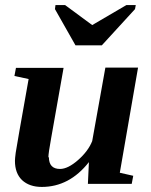

<svg xmlns="http://www.w3.org/2000/svg" viewBox="-20 -727 596 758"><path d="M171 -105 173 -107Q173 -60 217 -60Q248 -60 288 -95Q328 -130 344 -170L396 -460H525L453 -45L506 -33L500 -1H327L331 -87Q254 11 145 11Q96 11 67 -16Q39 -43 39 -92Q39 -101 42 -124Q45 -146 93 -415L37 -427L43 -459H231L182 -182Q171 -122 171 -105ZM516 -707 513 -691 382 -548H278L197 -691L199 -707H237L344 -628L479 -707Z"/></svg>

Font: Libra Serif Modern
Style: Bold Italic
Weight: 700
Italic angle: -12°
Designer: Stefan Peev, Context Ltd
Foundry: Stefan Peev, Context Ltd
Version: Version 1.000